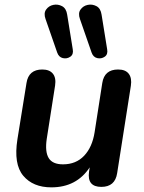

<svg xmlns="http://www.w3.org/2000/svg" viewBox="-20 -796 619 826"><path d="M201 10Q122 10 80 -40Q38 -90 55 -197L94 -439Q103 -497 162 -497Q193 -497 207.5 -479Q222 -461 217 -428L181 -198Q173 -143 189.5 -116Q206 -89 251 -89Q307 -89 342 -126Q377 -163 387 -227L420 -439Q429 -497 488 -497Q520 -497 534 -478.5Q548 -460 543 -427L484 -51Q475 8 416 8Q354 8 363 -57L366 -76Q309 10 201 10ZM374 -570 324 -714Q315 -739 326.5 -755Q338 -771 357.5 -775Q377 -779 395 -769.5Q413 -760 417 -733L441 -584Q445 -562 430.5 -552Q416 -542 398.5 -546Q381 -550 374 -570ZM226 -570 176 -714Q167 -739 178.5 -755Q190 -771 209.5 -775Q229 -779 247 -769.5Q265 -760 269 -733L293 -584Q297 -562 282.5 -552Q268 -542 250.5 -546Q233 -550 226 -570Z"/></svg>

Font: Nunito
Style: Bold Italic
Weight: 700
Italic angle: -9°
Designer: Vernon Adams
Foundry: Vernon Adams
Version: Version 3.601; ttfautohint (v1.8.2.53-6de2)